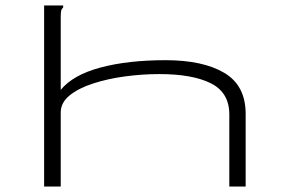

<svg xmlns="http://www.w3.org/2000/svg" viewBox="-20 -685 1040 705"><path d="M142 -665H212V-658Q206 -652 204.5 -645Q203 -638 203 -621V-355Q248 -410 349 -437Q450 -464 588 -464Q725 -464 803.5 -417.5Q882 -371 882 -267V0H822V-265Q822 -345 754.5 -379Q687 -413 565 -413Q503 -413 439.5 -404.5Q376 -396 322 -378.5Q268 -361 235.5 -334.5Q203 -308 203 -272V0H142Z"/></svg>

Font: Inconsolata UltraExpanded Light
Style: Regular
Weight: 300
Width: 9
Monospace: yes
Designer: Raph Levien, Cyreal, Brenton Simpson
Foundry: Raph Levien, Cyreal, Google
Version: Version 3.001; ttfautohint (v1.8.2.53-6de2)